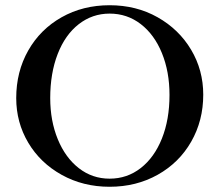

<svg xmlns="http://www.w3.org/2000/svg" viewBox="-20 -703 840 734"><path d="M42 -328Q42 -429 88 -510Q134 -591 215.5 -637Q297 -683 399 -683Q501 -683 582.5 -637Q664 -591 710.5 -513Q757 -435 757 -341Q757 -242 711 -161.5Q665 -81 583 -35Q501 11 399 11Q298 11 216 -34.5Q134 -80 88 -157.5Q42 -235 42 -328ZM628 -340Q628 -429 599 -500Q570 -571 518 -611Q466 -651 399 -651Q333 -651 281 -610.5Q229 -570 200.5 -496.5Q172 -423 172 -328Q172 -241 201 -170.5Q230 -100 281.5 -60Q333 -20 399 -20Q466 -20 518 -60.5Q570 -101 599 -173.5Q628 -246 628 -340Z"/></svg>

Font: Ibarra Real Nova SemiBold
Style: Regular
Weight: 600
Designer: Jose Maria Ribagorda & Octavio Pardo
Foundry: Jose Maria Ribagorda
Version: Version 1.014